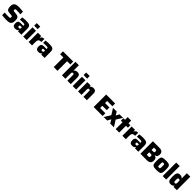

<svg xmlns="http://www.w3.org/2000/svg" viewBox="1131 -4101 7467 7467"><g transform="rotate(45 4864.5 -367.5)"><path d="M321 8Q280 8 232 5.5Q184 3 139 -0.5Q94 -4 59 -9V-154Q96 -151 132.5 -148.5Q169 -146 201.5 -144.5Q234 -143 257 -143Q300 -143 322.5 -145.5Q345 -148 354 -155Q361 -160 363.5 -166.5Q366 -173 367 -182Q368 -191 368 -202Q368 -219 365 -229Q362 -239 354 -245Q346 -251 329.5 -254.5Q313 -258 285 -261L157 -277Q121 -282 98.5 -298Q76 -314 62.5 -340.5Q49 -367 44 -404.5Q39 -442 39 -487Q39 -555 59.5 -596.5Q80 -638 116.5 -659.5Q153 -681 201.5 -688.5Q250 -696 306 -696Q348 -696 391.5 -693Q435 -690 474 -686Q513 -682 538 -676V-533Q513 -536 479 -539Q445 -542 409 -543.5Q373 -545 341 -545Q310 -545 291.5 -543Q273 -541 263 -535Q252 -529 248.5 -518.5Q245 -508 245 -493Q245 -472 248 -461Q251 -450 264 -446Q277 -442 305 -438L425 -424Q451 -421 474.5 -414Q498 -407 517.5 -392Q537 -377 552 -349Q559 -336 563 -317.5Q567 -299 570 -274Q573 -249 573 -217Q573 -156 561 -115Q549 -74 526 -49.5Q503 -25 471.5 -12.5Q440 0 402 4Q364 8 321 8Z M787 8Q740 8 708.5 -7.5Q677 -23 661 -57.5Q645 -92 645 -147Q645 -205 658.5 -238.5Q672 -272 707.5 -287Q743 -302 808 -302Q817 -302 832 -301.5Q847 -301 865.5 -300.5Q884 -300 902.5 -299.5Q921 -299 937 -298V-316Q937 -340 933 -353.5Q929 -367 917.5 -372.5Q906 -378 883 -379.5Q860 -381 822 -381Q799 -381 772.5 -380Q746 -379 720 -377.5Q694 -376 673 -374V-501Q713 -508 766 -513Q819 -518 881 -518Q950 -518 995 -509.5Q1040 -501 1066.5 -484Q1093 -467 1105.5 -441.5Q1118 -416 1122 -382Q1126 -348 1126 -305V0H943L939 -58H930Q910 -28 886.5 -14Q863 0 838 4Q813 8 787 8ZM877 -118Q892 -118 901.5 -120.5Q911 -123 918.5 -128.5Q926 -134 929 -142Q934 -151 935.5 -163.5Q937 -176 937 -193V-217H872Q850 -217 838.5 -213.5Q827 -210 824 -198.5Q821 -187 821 -164Q821 -147 824 -136.5Q827 -126 839 -122Q851 -118 877 -118Z M1230 -602V-743H1423V-602ZM1230 0V-510H1422V0Z M1526 0V-510H1708L1712 -424H1721Q1736 -461 1756.5 -481Q1777 -501 1807 -509.5Q1837 -518 1877 -518V-350Q1817 -350 1781 -336.5Q1745 -323 1730 -286.5Q1715 -250 1715 -181V0Z M2064 8Q2017 8 1985.5 -7.5Q1954 -23 1938 -57.5Q1922 -92 1922 -147Q1922 -205 1935.5 -238.5Q1949 -272 1984.5 -287Q2020 -302 2085 -302Q2094 -302 2109 -301.5Q2124 -301 2142.5 -300.5Q2161 -300 2179.5 -299.5Q2198 -299 2214 -298V-316Q2214 -340 2210 -353.5Q2206 -367 2194.5 -372.5Q2183 -378 2160 -379.5Q2137 -381 2099 -381Q2076 -381 2049.5 -380Q2023 -379 1997 -377.5Q1971 -376 1950 -374V-501Q1990 -508 2043 -513Q2096 -518 2158 -518Q2227 -518 2272 -509.5Q2317 -501 2343.5 -484Q2370 -467 2382.5 -441.5Q2395 -416 2399 -382Q2403 -348 2403 -305V0H2220L2216 -58H2207Q2187 -28 2163.5 -14Q2140 0 2115 4Q2090 8 2064 8ZM2154 -118Q2169 -118 2178.5 -120.5Q2188 -123 2195.5 -128.5Q2203 -134 2206 -142Q2211 -151 2212.5 -163.5Q2214 -176 2214 -193V-217H2149Q2127 -217 2115.5 -213.5Q2104 -210 2101 -198.5Q2098 -187 2098 -164Q2098 -147 2101 -136.5Q2104 -126 2116 -122Q2128 -118 2154 -118Z M2907 0V-529H2729V-688H3291V-529H3113V0Z M3359 0V-743H3548V-452H3558Q3574 -478 3596 -492.5Q3618 -507 3644 -512.5Q3670 -518 3695 -518Q3745 -518 3774.5 -505Q3804 -492 3819.5 -466.5Q3835 -441 3839.5 -404Q3844 -367 3844 -319V0H3655V-269Q3655 -305 3653.5 -325Q3652 -345 3647 -354Q3642 -363 3631.5 -365.5Q3621 -368 3604 -368Q3585 -368 3573.5 -364.5Q3562 -361 3557 -350.5Q3552 -340 3550 -320.5Q3548 -301 3548 -267V0Z M3949 -602V-743H4142V-602ZM3949 0V-510H4141V0Z M4245 0V-510H4427L4431 -451H4440Q4457 -477 4479.5 -491.5Q4502 -506 4528.5 -512Q4555 -518 4581 -518Q4631 -518 4660.5 -505Q4690 -492 4705.5 -466.5Q4721 -441 4725.5 -404Q4730 -367 4730 -319V0H4541V-269Q4541 -305 4539.5 -325Q4538 -345 4533 -354Q4528 -363 4517.5 -365.5Q4507 -368 4490 -368Q4471 -368 4459.5 -364.5Q4448 -361 4443 -350.5Q4438 -340 4436 -320.5Q4434 -301 4434 -267V0Z M5103 0V-688H5596V-537H5308V-422H5549V-273H5308V-151H5596V0Z M5652 0 5814 -260 5658 -510H5863L5937 -378H5945L6016 -510H6210L6054 -260L6218 0H6012L5932 -142H5923L5846 0Z M6316 0V-373H6227V-510H6316V-658H6508V-510H6614V-373H6508V0Z M6684 0V-510H6866L6870 -424H6879Q6894 -461 6914.5 -481Q6935 -501 6965 -509.5Q6995 -518 7035 -518V-350Q6975 -350 6939 -336.5Q6903 -323 6888 -286.5Q6873 -250 6873 -181V0Z M7222 8Q7175 8 7143.5 -7.5Q7112 -23 7096 -57.5Q7080 -92 7080 -147Q7080 -205 7093.5 -238.5Q7107 -272 7142.5 -287Q7178 -302 7243 -302Q7252 -302 7267 -301.5Q7282 -301 7300.5 -300.5Q7319 -300 7337.5 -299.5Q7356 -299 7372 -298V-316Q7372 -340 7368 -353.5Q7364 -367 7352.5 -372.5Q7341 -378 7318 -379.5Q7295 -381 7257 -381Q7234 -381 7207.5 -380Q7181 -379 7155 -377.5Q7129 -376 7108 -374V-501Q7148 -508 7201 -513Q7254 -518 7316 -518Q7385 -518 7430 -509.5Q7475 -501 7501.5 -484Q7528 -467 7540.5 -441.5Q7553 -416 7557 -382Q7561 -348 7561 -305V0H7378L7374 -58H7365Q7345 -28 7321.5 -14Q7298 0 7273 4Q7248 8 7222 8ZM7312 -118Q7327 -118 7336.5 -120.5Q7346 -123 7353.5 -128.5Q7361 -134 7364 -142Q7369 -151 7370.5 -163.5Q7372 -176 7372 -193V-217H7307Q7285 -217 7273.5 -213.5Q7262 -210 7259 -198.5Q7256 -187 7256 -164Q7256 -147 7259 -136.5Q7262 -126 7274 -122Q7286 -118 7312 -118Z M7674 0V-688H8032Q8096 -688 8140.5 -669.5Q8185 -651 8208 -613Q8231 -575 8231 -515Q8231 -466 8217.5 -433.5Q8204 -401 8177 -382Q8150 -363 8109 -353V-349Q8150 -340 8178 -322.5Q8206 -305 8220 -272Q8234 -239 8234 -183Q8234 -139 8222.5 -105Q8211 -71 8187 -47.5Q8163 -24 8124.5 -12Q8086 0 8031 0ZM7877 -147H7955Q7986 -147 8002 -151.5Q8018 -156 8023 -170.5Q8028 -185 8028 -214Q8028 -243 8023 -258Q8018 -273 8002 -278Q7986 -283 7955 -283H7877ZM7877 -412H7954Q7984 -412 8000 -417Q8016 -422 8021 -436Q8026 -450 8026 -476Q8026 -505 8021 -518.5Q8016 -532 8000.5 -536.5Q7985 -541 7954 -541H7877Z M8563 8Q8492 8 8445.5 0.5Q8399 -7 8372 -25Q8345 -43 8333 -73.5Q8321 -104 8317.5 -148.5Q8314 -193 8314 -255Q8314 -317 8317.5 -361.5Q8321 -406 8333 -436.5Q8345 -467 8372 -485Q8399 -503 8445.5 -510.5Q8492 -518 8563 -518Q8633 -518 8679.5 -510.5Q8726 -503 8753 -485Q8780 -467 8792.5 -436.5Q8805 -406 8808.5 -361.5Q8812 -317 8812 -255Q8812 -193 8808.5 -148.5Q8805 -104 8792.5 -73.5Q8780 -43 8753 -25Q8726 -7 8679.5 0.5Q8633 8 8563 8ZM8563 -129Q8585 -129 8597.5 -132Q8610 -135 8615.5 -147.5Q8621 -160 8622 -186Q8623 -212 8623 -255Q8623 -300 8622 -325Q8621 -350 8615.5 -362.5Q8610 -375 8597.5 -378Q8585 -381 8563 -381Q8540 -381 8527.5 -378Q8515 -375 8510 -362.5Q8505 -350 8504 -325Q8503 -300 8503 -255Q8503 -212 8504 -186Q8505 -160 8510 -147.5Q8515 -135 8527.5 -132Q8540 -129 8563 -129Z M8901 0V-743H9093V0Z M9342 8Q9300 8 9269.5 -4Q9239 -16 9219.5 -45Q9200 -74 9191 -125Q9182 -176 9182 -253Q9182 -331 9191 -382Q9200 -433 9220 -463Q9240 -493 9270.5 -505Q9301 -517 9343 -517Q9371 -517 9395.5 -512.5Q9420 -508 9441 -495.5Q9462 -483 9479 -457H9488V-743H9677V0H9495L9491 -59H9481Q9466 -31 9444 -16.5Q9422 -2 9396 3Q9370 8 9342 8ZM9430 -141Q9455 -141 9466.5 -147Q9478 -153 9482 -171Q9486 -187 9487 -207.5Q9488 -228 9488 -255Q9488 -282 9487.5 -301.5Q9487 -321 9483 -335Q9479 -356 9467 -362Q9455 -368 9430 -368Q9408 -368 9396.5 -365.5Q9385 -363 9379.5 -352Q9374 -341 9372.5 -318Q9371 -295 9371 -255Q9371 -215 9372.5 -191.5Q9374 -168 9379.5 -157.5Q9385 -147 9396.5 -144Q9408 -141 9430 -141Z"/></g></svg>

Font: Saira Thin ExtraBold
Style: Regular
Weight: 800
Version: Version 1.101